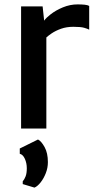

<svg xmlns="http://www.w3.org/2000/svg" viewBox="-20 -585 443 874"><path d="M76 0V-556H174L181 -491Q190 -504 209.5 -519Q233.5 -538 266.2 -551.5Q299 -565 333 -565Q352 -565 365.8 -563.5Q379.5 -562 386 -558V-450Q378.5 -454 363.2 -458.5Q348 -463 314 -463Q283 -463 258.2 -454.2Q233.5 -445.5 215 -433Q201 -423.5 191 -414.5V0ZM137 269 83.5 253V240.5Q91 232 96.5 218Q102 204 102 181Q102 157.5 93.2 138Q84.5 118.5 70 115V91L153 50Q168 57.5 183 84.5Q198 111.5 198 153Q198 179 188.5 203.2Q179 227.5 165 245.2Q151 263 137 269Z"/></svg>

Font: Koeln Type Sans
Style: Regular
Weight: 400
Designer: Eben Sorkin
Foundry: Eben Sorkin
Version: Version 2.001